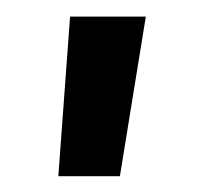

<svg xmlns="http://www.w3.org/2000/svg" viewBox="-20 -116 255 237"><path d="M52 101.5H128L160 -95.5H66.5Z"/></svg>

Font: MCL Standard
Style: Regular
Weight: 400
Designer: Květoslav Bartoš
Foundry: Florian Karsten
Version: Version 1.001;Glyphs 3.2.3 (3260)